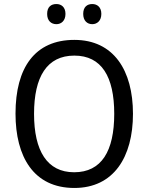

<svg xmlns="http://www.w3.org/2000/svg" viewBox="-20 -923 736 953"><path d="M214 -854C214 -820 234 -803 260 -803C284 -803 305 -820 305 -854C305 -888 284 -903 260 -903C234 -903 214 -889 214 -854ZM393 -854C393 -820 413 -803 438 -803C462 -803 483 -820 483 -854C483 -888 462 -903 438 -903C413 -903 393 -889 393 -854ZM640 -358C640 -574 544 -725 349 -725C153 -725 57 -587 57 -359C57 -145 147 10 349 10C544 10 640 -143 640 -358ZM149 -358C149 -542 213 -647 349 -647C484 -647 547 -543 547 -358C547 -173 484 -68 348 -68C214 -68 149 -174 149 -358Z"/></svg>

Font: Noto Sans Arabic SemCond
Style: Regular
Weight: 400
Width: 4
Designer: Monotype Design Team, Nadine Chahine, Nizar Qandah and Khaled Hosny
Foundry: Monotype Imaging Inc.
Version: Version 2.012